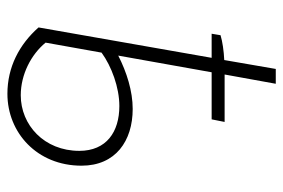

<svg xmlns="http://www.w3.org/2000/svg" viewBox="-143 -617 764 518"><g transform="rotate(90 239.0 -358.0)"><path d="M75 -571 71 -547H136L54 -80C100 -28 161 4 233 4C338 4 427 -76 427 -196C427 -288 360 -334 274 -334C226 -334 175 -318 130 -295L175 -547H302L309 -582H181L206 -720H166L142 -581C118 -580 91 -576 75 -571ZM95 -99 122 -250C159 -277 216 -298 266 -298C336 -298 387 -263 387 -190C387 -95 317 -32 237 -32C181 -32 127 -60 95 -99Z"/></g></svg>

Font: Fixel Text 20240404 ExtraLight
Style: Italic
Weight: 200
Width: 4
Italic angle: -10°
Designer: AlfaBravo + MacPaw
Foundry: Kyrylo Tkachov, Marchela Mozhyna, Serhii Makarenko, Maria Weinstein, Zakhar Kryvoshyya
Version: Version 1.211;Glyphs 3.2 (3225)